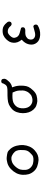

<svg xmlns="http://www.w3.org/2000/svg" viewBox="1172 -1762 657 3040"><g transform="rotate(-90 1500.0 -241.5)"><path d="M487.3 41Q434.6 37.1 387.7 20.5Q340.8 3.9 307.6 -34.7Q274.4 -73.2 262.2 -117.2Q250 -161.1 252.9 -213.9Q255.9 -266.6 279.8 -312.5Q303.7 -358.4 344.7 -397.5Q385.7 -436.5 437.5 -452.1Q489.3 -467.8 534.2 -462.9Q579.1 -458 605.5 -450.2Q631.8 -442.4 665 -403.3Q698.2 -364.3 712.9 -307.6Q727.5 -251 723.6 -200.2Q719.7 -149.4 699.7 -102.5Q679.7 -55.7 641.1 -21Q602.5 13.7 566.4 27.3Q530.3 41 487.3 41ZM563.5 -57.6Q582 -74.2 602.1 -94.2Q622.1 -114.3 631.8 -135.7Q641.6 -157.2 643.6 -185.5Q645.5 -213.9 645.5 -246.1Q645.5 -278.3 633.8 -307.6Q622.1 -336.9 587.9 -361.3Q553.7 -385.7 522.9 -389.2Q492.2 -392.6 455.1 -378.9Q418 -365.2 381.3 -323.7Q344.7 -282.2 335.9 -245.1Q327.1 -208 331.1 -163.1Q335 -118.2 365.2 -86.9Q395.5 -55.7 432.6 -46.9Q469.7 -38.1 505.9 -40Q542 -42 563.5 -57.6Z M1418.9 21.5Q1381.8 17.6 1347.7 4.9Q1313.5 -7.8 1284.7 -40.5Q1255.9 -73.2 1242.2 -115.2Q1228.5 -157.2 1228.5 -207Q1228.5 -256.8 1245.1 -303.7Q1261.7 -350.6 1296.4 -381.8Q1331.1 -413.1 1366.2 -428.7Q1401.4 -444.3 1454.6 -448.2Q1507.8 -452.1 1559.1 -451.2Q1610.4 -450.2 1636.7 -456.1Q1663.1 -461.9 1680.7 -486.3Q1698.2 -510.7 1706.1 -540Q1721.7 -551.8 1743.2 -549.8L1762.7 -540Q1776.4 -520.5 1772.5 -491.2Q1762.7 -460 1724.6 -422.9Q1686.5 -385.7 1637.7 -377.9Q1647.5 -350.6 1654.3 -325.2Q1661.1 -299.8 1663.6 -266.6Q1666 -233.4 1662.6 -191.4Q1659.2 -149.4 1643.6 -117.2Q1627.9 -85 1587.9 -43.5Q1547.9 -2 1506.8 9.8Q1465.8 21.5 1418.9 21.5ZM1514.6 -77.1Q1553.7 -108.4 1570.3 -142.6Q1586.9 -176.8 1587.9 -206.1Q1588.9 -235.4 1586.9 -264.6Q1585 -293.9 1576.2 -319.3Q1567.4 -344.7 1555.7 -370.1Q1507.8 -375 1463.4 -371.6Q1418.9 -368.2 1393.6 -356.4Q1368.2 -344.7 1344.7 -321.3Q1321.3 -297.9 1312.5 -263.7Q1303.7 -229.5 1305.7 -195.3Q1307.6 -161.1 1318.4 -133.8Q1329.1 -106.4 1349.6 -87.9Q1370.1 -69.3 1395.5 -61Q1420.9 -52.7 1452.1 -56.6Q1483.4 -60.5 1514.6 -77.1Z M2465.8 66.4Q2430.7 64.5 2399.4 52.7Q2368.2 41 2347.7 16.6Q2327.1 -7.8 2319.3 -34.7Q2311.5 -61.5 2315.4 -93.8Q2319.3 -126 2335.9 -158.2Q2352.5 -190.4 2391.6 -225.6Q2364.3 -258.8 2352.5 -292Q2340.8 -325.2 2343.8 -359.4Q2346.7 -393.6 2359.4 -418Q2372.1 -442.4 2397.9 -470.2Q2423.8 -498 2459.5 -514.6Q2495.1 -531.2 2554.2 -527.3Q2613.3 -523.4 2663.1 -460Q2680.7 -442.4 2678.7 -415L2668.9 -395.5Q2655.3 -383.8 2633.8 -385.7L2614.3 -395.5Q2588.9 -426.8 2565.9 -437.5Q2543 -448.2 2514.2 -446.3Q2485.4 -444.3 2451.2 -407.2Q2417 -370.1 2421.9 -338.9Q2426.8 -307.6 2445.3 -287.1Q2463.9 -266.6 2498 -257.8Q2532.2 -249 2579.1 -235.4Q2590.8 -221.7 2588.9 -200.2L2579.1 -180.7Q2559.6 -167 2534.2 -168.9Q2471.7 -172.9 2441.4 -156.2Q2411.1 -139.6 2400.4 -115.2Q2389.6 -90.8 2395.5 -63.5Q2401.4 -36.1 2430.7 -21Q2460 -5.9 2507.8 -17.1Q2555.7 -28.3 2602.5 -42L2622.1 -32.2Q2633.8 -15.6 2631.8 5.9L2622.1 25.4Q2588.9 46.9 2549.8 57.6Q2510.7 68.4 2465.8 66.4Z"/></g></svg>

Font: JasonHandwriting2
Style: Regular
Weight: 400
Version: Version 1.05.10